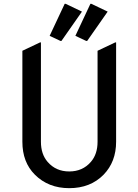

<svg xmlns="http://www.w3.org/2000/svg" viewBox="-20 -980 728 1010"><path d="M455.6 -960H460.4L546.4 -918.9L438.5 -764.6H433.6L376.5 -791.5ZM320.3 -960H325.2L411.1 -918.9L303.2 -764.6H298.3L241.2 -791.5ZM590.8 -756.8V-234.4Q590.8 -128.9 524.9 -61Q455.6 9.8 344.2 9.8Q234.4 9.8 163.6 -61Q97.7 -126.5 97.7 -234.4V-712.9L190.4 -756.8H195.3V-234.4Q195.3 -168.9 230.5 -128.4Q273.9 -78.1 344.2 -78.1Q414.6 -78.1 458 -128.4Q493.2 -168.9 493.2 -234.4V-712.9L585.9 -756.8Z"/></svg>

Font: Nova Round
Style: Book
Weight: 400
Version: Version 2.000